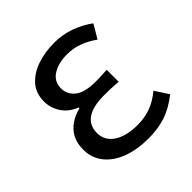

<svg xmlns="http://www.w3.org/2000/svg" viewBox="-156 -679 814 814"><g transform="rotate(-45 250.5 -272.0)"><path d="M280.9 13.4Q214 13.4 162 -6.1Q110 -25.6 80.8 -62.4Q51.6 -99.1 51.6 -149.6Q51.6 -188.8 66.7 -215.9Q81.9 -243 107.6 -260Q133.3 -277 164.2 -284.4V-289.4Q122.5 -305.2 100.4 -338.7Q78.2 -372.2 78.2 -410.5Q78.2 -460.1 106.8 -492.5Q135.4 -524.8 182.5 -540.8Q229.5 -556.8 285.4 -556.8Q334.6 -556.8 378.9 -540.9Q423.3 -524.9 460.8 -497.6L424.5 -436Q392.8 -458.9 359.2 -471.2Q325.6 -483.6 288.1 -483.6Q237.9 -483.6 203.3 -462.4Q168.7 -441.2 168.7 -399.5Q168.7 -362.5 198.4 -339Q228 -315.5 293.3 -315.5Q309.5 -315.5 325.7 -316.3Q341.9 -317.2 361.5 -318.2V-246.5Q337.7 -248.5 317.4 -249.1Q297.1 -249.7 276.5 -249.7Q209.9 -249.7 176.3 -226.5Q142.6 -203.3 142.6 -157.8Q142.6 -112.1 182 -86Q221.4 -59.8 290.4 -59.8Q329.7 -59.8 365.5 -72.1Q401.3 -84.5 439 -115.2L478.5 -54.4Q429.6 -16.3 383.6 -1.4Q337.6 13.4 280.9 13.4Z"/></g></svg>

Font: Noto Sans SC Thin
Style: Regular
Weight: 100
Designer: Ryoko NISHIZUKA 西塚涼子 (kana, bopomofo & ideographs); Paul D. Hunt (Latin, Greek & Cyrillic); Sandoll Communications 산돌커뮤니
Foundry: Adobe
Version: Version 2.004-H2;hotconv 1.0.118;makeotfexe 2.5.65603